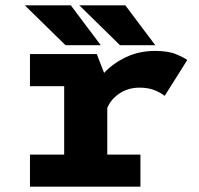

<svg xmlns="http://www.w3.org/2000/svg" viewBox="-20 -704 750 724"><path d="M384.5 -121H509.5V0H93V-121H222V-379H93V-500H345L372.5 -429Q407 -466 456.2 -489Q505.5 -512 564.5 -512Q615 -512 645 -499.2Q675 -486.5 686 -477.5L601 -342.5Q587 -354 563 -363.8Q539 -373.5 506 -373.5Q463.5 -373.5 430.5 -351.5Q397.5 -329.5 384.5 -296.5ZM565.5 -533.5H432.5L279 -684H452.5ZM360 -533.5H227L73.5 -684H247Z"/></svg>

Font: League Mono
Style: Bold
Weight: 700
Width: 6
Designer: Tyler Finck
Foundry: The League of Moveable Type / Tyler Finck
Version: Version 2.300;RELEASE